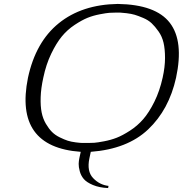

<svg xmlns="http://www.w3.org/2000/svg" viewBox="-20 -748 928 975"><path d="M200 -354Q188 -300 186.5 -254.5Q185 -209 191.5 -177Q198 -145 213 -119.5Q228 -94 244 -78Q260 -62 283.5 -50.5Q307 -39 324 -33.5Q341 -28 365 -25Q389 -22 399 -22Q409 -22 424 -22Q427 -22 428 -22Q444 -22 459 -23Q474 -24 508.5 -30.5Q543 -37 572.5 -48.5Q602 -60 640 -84.5Q678 -109 707.5 -143Q737 -177 764 -231.5Q791 -286 806 -354Q818 -408 818 -453.5Q818 -499 810.5 -531Q803 -563 785 -588.5Q767 -614 750 -630Q733 -646 707 -657Q681 -668 664 -673Q647 -678 622.5 -681Q598 -684 590 -684Q582 -684 568 -684Q551 -684 536 -683Q521 -682 487 -675.5Q453 -669 424.5 -657.5Q396 -646 359 -621.5Q322 -597 294 -563Q266 -529 240 -475Q214 -421 200 -354ZM578 -728Q771 -725 842.5 -632Q914 -539 874 -353Q838 -191 732.5 -91Q627 9 441 23L434 56Q420 122 453 156.5Q486 191 531 196L529 207Q484 205 452 191.5Q420 178 405.5 161Q391 144 385 121.5Q379 99 379.5 84Q380 69 383 55L390 23Q51 -1 122 -353Q161 -535 278.5 -630Q396 -725 578 -728Z"/></svg>

Font: Afta sans
Style: Italic
Weight: 400
Italic angle: -12°
Designer: par.qink
Foundry: Oriol Esparraguera Font
Version: Version 1.000